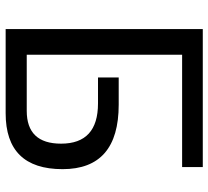

<svg xmlns="http://www.w3.org/2000/svg" viewBox="-49 -689 738 680"><g transform="rotate(90 320.0 -349.0)"><path d="M571.8 -698.2V-625H173.8V-74.7H372.6Q488.8 -74.7 488.8 -196.3Q488.8 -327.1 346.2 -327.1H254.4V-400.4H350.6Q579.1 -400.4 579.1 -201.7Q579.1 0 380.9 0H83V-698.2Z"/></g></svg>

Font: Sansation
Style: Regular
Weight: 400
Designer: Bernd Montag
Version: Version 1.301